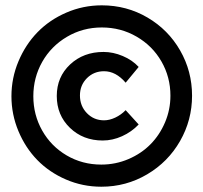

<svg xmlns="http://www.w3.org/2000/svg" viewBox="-20 -709 763 720"><path d="M359.9 -8.8Q290 -8.8 227.3 -35.9Q164.6 -63 119.9 -108.9Q75.2 -154.8 49.1 -217.3Q22.9 -279.8 22.9 -348.1Q22.9 -416.5 49.3 -479.2Q75.7 -542 120.6 -588.1Q165.5 -634.3 228.5 -661.6Q291.5 -689 361.8 -689Q455.1 -689 533 -643.3Q610.8 -597.7 655.5 -519.8Q700.2 -441.9 700.2 -350.1Q700.2 -258.8 655.3 -180.2Q610.4 -101.6 531.7 -55.2Q453.1 -8.8 359.9 -8.8ZM359.9 -91.8Q413.6 -91.8 461.9 -112.5Q510.3 -133.3 544.4 -168Q578.6 -202.6 598.9 -250.2Q619.1 -297.9 619.1 -350.1Q619.1 -419.9 585.4 -478.5Q551.8 -537.1 492.4 -571.5Q433.1 -606 361.8 -606Q290.5 -606 231.2 -571Q171.9 -536.1 138.4 -477.1Q105 -418 105 -348.1Q105 -278.3 138.2 -219.5Q171.4 -160.6 230 -126.2Q288.6 -91.8 359.9 -91.8ZM365.2 -182.1Q291.5 -182.1 242.2 -229.7Q192.9 -277.3 192.9 -349.1Q192.9 -420.4 242.9 -467.3Q293 -514.2 368.2 -514.2Q404.3 -514.2 440.2 -499Q476.1 -483.9 500 -458L451.2 -398.9Q414.6 -441.9 370.1 -441.9Q332 -441.9 305.9 -415.8Q279.8 -389.6 279.8 -351.1Q279.8 -311.5 305.9 -284.7Q332 -257.8 370.1 -257.8Q390.6 -257.8 412.4 -268.1Q434.1 -278.3 451.2 -295.9L500 -242.2Q473.6 -214.4 437.7 -198.2Q401.9 -182.1 365.2 -182.1Z"/></svg>

Font: Montserrat-Arabic
Style: Bold
Weight: 700
Designer: Mohamed Gaber
Foundry: Kief Type Foundry
Version: Version 5.008;PS 005.008;hotconv 1.0.88;makeotf.lib2.5.64775